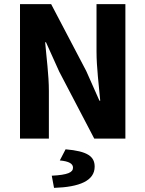

<svg xmlns="http://www.w3.org/2000/svg" viewBox="-20 -672 705 931"><path d="M77 0H217V-231C217 -308 205 -395 199 -467H203L267 -325L437 0H588V-652H448V-422C448 -345 460 -253 466 -184H462L398 -328L228 -652H77ZM242 239C367 235 439 204 439 136C439 87 405 61 298 52L270 106C315 110 334 122 334 141C334 164 309 176 231 180Z"/></svg>

Font: Giro Sans Regular
Style: Bold
Weight: 700
Designer: Paul D. Hunt
Foundry: Adobe Systems Incorporated
Version: Version 1.000;PS 1.0;hotconv 1.0.88;makeotf.lib2.5.647800